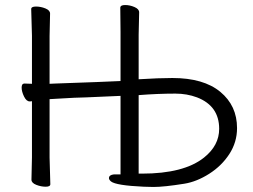

<svg xmlns="http://www.w3.org/2000/svg" viewBox="-20 -731 1007 763"><path d="M590 12 551 11Q441 6 421 -10Q413 -17 413 -23Q413 -36 433 -38H459V-350Q364 -346 322 -344Q274 -343 229.5 -340Q185 -337 177 -337V-105L180 1Q180 11 161.5 11Q143 11 124 3.5Q105 -4 105 -17L107 -106V-329Q104 -328 99 -328H98Q85 -328 75.5 -347.5Q66 -367 66 -383Q66 -399 77 -399H78L107 -398V-589L104 -695Q104 -705 123 -705Q142 -705 160.5 -697.5Q179 -690 179 -677L177 -588V-398Q178 -398 199.5 -399Q221 -400 365 -405Q417 -407 459 -409V-604L458 -700Q458 -711 477 -711Q496 -711 514.5 -703Q533 -695 533 -682L531 -593V-416Q612 -421 665 -421Q789 -421 855.5 -366Q922 -311 922 -222Q922 -166 891.5 -119Q861 -72 811.5 -40.5Q762 -9 713 -1Q632 12 590 12ZM677 -359Q607 -359 531 -353V-41H544Q711 -41 791 -105Q851 -153 851 -219Q851 -310 763 -344Q723 -359 677 -359Z"/></svg>

Font: Fusion Kai T
Style: Regular
Weight: 400
Designer: Fontworks Inc.
Version: Version 24.134;May 13, 2024